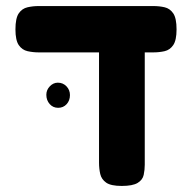

<svg xmlns="http://www.w3.org/2000/svg" viewBox="-20 -605 637 634"><path d="M108 -432Q89 -432 71 -436Q53 -440 42 -456Q31 -472 31 -508Q31 -545 42 -561Q53 -577 71 -581Q89 -585 107 -585H487Q506 -585 523.5 -581Q541 -577 552 -561Q563 -545 563 -508Q563 -472 552 -456Q541 -440 523.5 -436Q506 -432 486 -432ZM382 9Q346 9 330.5 -2Q315 -13 311 -30.5Q307 -48 307 -68V-469L458 -456V-61Q458 -44 454.5 -27.5Q451 -11 434.5 -1Q418 9 382 9ZM172 -249Q155 -249 144 -261.5Q133 -274 133 -292Q133 -308 144.5 -320Q156 -332 171 -332Q188 -332 199.5 -320Q211 -308 211 -291Q211 -273 200 -261Q189 -249 172 -249Z"/></svg>

Font: Fredoka Light SemiBold
Style: Regular
Weight: 600
Version: Version 2.001